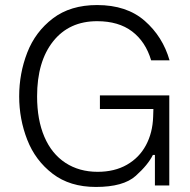

<svg xmlns="http://www.w3.org/2000/svg" viewBox="-20 -735 755 761"><path d="M56 -353Q56 -444 88 -526.5Q120 -609 189.5 -662Q259 -715 365 -715Q482 -715 553.5 -652.5Q625 -590 652 -496H579Q557 -570 503.5 -610.5Q450 -651 365 -651Q254 -651 190.5 -571Q127 -491 127 -353Q127 -260 156 -192.5Q185 -125 239.5 -89.5Q294 -54 367 -54Q434 -54 483 -82Q532 -110 558.5 -159.5Q585 -209 587 -272L588 -303H376V-357H651V0H594V-121H586Q567 -82 518 -38Q469 6 360 6Q257 6 188.5 -46.5Q120 -99 88 -181Q56 -263 56 -353Z"/></svg>

Font: Lopes Sans Light
Style: Regular
Weight: 300
Designer: Gabriel Lam, Diego Maldonado
Foundry: TypeRant, Foresti Design
Version: Version 4.000